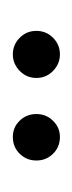

<svg xmlns="http://www.w3.org/2000/svg" viewBox="78 -796 117 314"><g transform="rotate(90 137.0 -639.5)"><path d="M69.5 -601.5Q85 -601.5 96.5 -612.8Q108 -624 108 -640Q108 -656 96.5 -667.2Q85 -678.5 69.5 -678.5Q53.5 -678.5 42.2 -667.2Q31 -656 31 -640Q31 -624 42.2 -612.8Q53.5 -601.5 69.5 -601.5ZM204.5 -601.5Q221 -601.5 232 -612.8Q243 -624 243 -640Q243 -656 232 -667.2Q221 -678.5 204.5 -678.5Q189 -678.5 178 -667.2Q167 -656 167 -640Q167 -624 177.8 -612.8Q188.5 -601.5 204.5 -601.5Z"/></g></svg>

Font: Anybody ExtraCondensed
Style: Bold
Weight: 700
Width: 2
Version: Version 1.113;gftools[0.9.25]